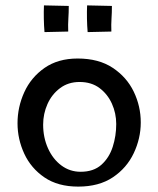

<svg xmlns="http://www.w3.org/2000/svg" viewBox="-20 -680 587 712"><path d="M270 12Q195 12 145 -22Q95 -56 70 -110Q45 -164 45 -223Q45 -283 70 -338Q95 -393 145 -428Q195 -463 268 -463Q346 -463 398 -428.5Q450 -394 476 -340Q502 -286 502 -226Q502 -167 476 -112Q450 -57 398.5 -22.5Q347 12 270 12ZM279 -43Q327 -43 356 -69Q385 -95 398 -135.5Q411 -176 411 -220Q411 -260 395 -295.5Q379 -331 349 -353.5Q319 -376 275 -376Q233 -376 202.5 -353Q172 -330 156 -294Q140 -258 140 -218Q140 -170 158 -130Q176 -90 207.5 -66.5Q239 -43 279 -43ZM145 -561Q143 -584 142.5 -611Q142 -638 143 -660L235 -658Q235 -633 233.5 -611Q232 -589 233 -563ZM305 -561Q303 -584 302.5 -611Q302 -638 303 -660L395 -658Q395 -633 393.5 -611Q392 -589 393 -563Z"/></svg>

Font: Marhey Light Light
Style: Regular
Weight: 300
Version: Version 1.000